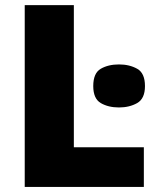

<svg xmlns="http://www.w3.org/2000/svg" viewBox="-20 -734 622 754"><path d="M77.1 0V-713.9H270V-155.8H544.9V0ZM447.3 -481Q488.3 -481 518.8 -463.9Q549.3 -446.8 549.3 -396Q549.3 -346.7 518.8 -329.3Q488.3 -312 447.3 -312Q405.3 -312 375.7 -329.3Q346.2 -346.7 346.2 -396Q346.2 -446.8 375.7 -463.9Q405.3 -481 447.3 -481Z"/></svg>

Font: Open Sans ExtraBold
Style: Regular
Weight: 800
Designer: Monotype Design Team
Foundry: Monotype Imaging Inc.
Version: Version 3.003; ttfautohint (v1.8.4)